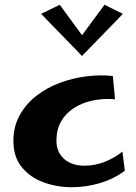

<svg xmlns="http://www.w3.org/2000/svg" viewBox="-20 -777 567 803"><path d="M280 6Q218 6 162 -14.5Q106 -35 71 -78Q36 -121 36 -187Q36 -248 62.5 -295.5Q89 -343 133 -377Q177 -411 231.5 -431Q286 -451 343.5 -458Q401 -465 452 -459L461 -362Q412 -366 367.5 -356.5Q323 -347 289 -325Q255 -303 235.5 -269Q216 -235 216 -189Q216 -141 248 -112.5Q280 -84 333 -84Q376 -84 417.5 -100Q459 -116 492 -143L502 -63Q457 -29 399 -11.5Q341 6 280 6ZM230 -757 336 -612 323 -543 152 -719ZM417 -757 494 -719 323 -543 310 -612Z"/></svg>

Font: Marhey Medium
Style: Regular
Weight: 500
Designer: Nur Syamsi & Bustanul Arifin
Foundry: Namelatype
Version: Version 1.000